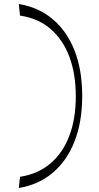

<svg xmlns="http://www.w3.org/2000/svg" viewBox="-20 -800 496 960"><path d="M74 140 80 84Q170 70 232 17.5Q294 -35 326.5 -120.5Q359 -206 359 -318Q359 -431 326.5 -517Q294 -603 232 -656Q170 -709 80 -722L74 -780Q172 -764 243 -704.5Q314 -645 352.5 -548Q391 -451 391 -320Q391 -190 352.5 -92.5Q314 5 243 64.5Q172 124 74 140Z"/></svg>

Font: Savate ExtraLight
Style: Regular
Weight: 200
Designer: Max Esnée
Foundry: Plomb Type
Version: Version 2.000